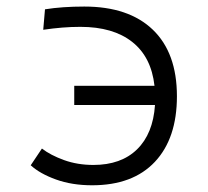

<svg xmlns="http://www.w3.org/2000/svg" viewBox="-20 -547 626 577"><path d="M256.8 9.8Q196.3 9.8 148.2 -7.6Q100.1 -24.9 72.3 -50.3L106 -100.6Q131.8 -80.6 172.4 -65.9Q212.9 -51.3 260.7 -51.3Q343.8 -51.3 391.8 -98.1Q439.9 -145 445.8 -231.4H203.1V-289.1H444.3Q434.6 -376 377.2 -421.1Q319.8 -466.3 221.7 -466.3Q194.3 -466.3 167 -464.1Q139.6 -461.9 109.9 -457.5L115.2 -519Q167 -527.3 233.4 -527.3Q366.7 -527.3 439.2 -457.8Q511.7 -388.2 511.7 -257.8Q511.7 -131.3 445.6 -60.8Q379.4 9.8 256.8 9.8Z"/></svg>

Font: Caskaydia Cove Light
Style: Regular
Weight: 300
Monospace: yes
Designer: Aaron Bell
Foundry: Saja Typeworks
Version: Version 4.300; ttfautohint (v1.8.3)